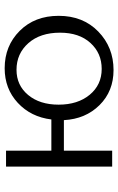

<svg xmlns="http://www.w3.org/2000/svg" viewBox="142 -654 518 843"><g transform="rotate(-90 401.5 -233.0)"><path d="M523 -472Q621 -472 687 -406Q753 -340 753 -235Q753 -128 684 -61Q615 6 515 6Q422 6 361 -55.5Q300 -117 295 -212H161V0H91V-466H161V-267H298Q309 -357 371 -414.5Q433 -472 523 -472ZM520 -46Q589 -46 634 -95.5Q679 -145 679 -229Q679 -316 633 -368Q587 -420 516 -420Q448 -420 405.5 -369Q363 -318 363 -235Q363 -151 406.5 -98.5Q450 -46 520 -46Z"/></g></svg>

Font: EauTestSC
Style: Regular
Weight: 400
Designer: Christian Thalmann (Catharsis Fonts)
Version: Version 0.001;PS 000.001;hotconv 1.0.88;makeotf.lib2.5.64775